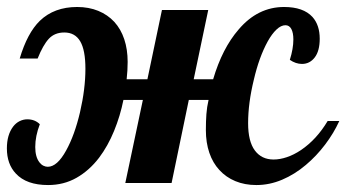

<svg xmlns="http://www.w3.org/2000/svg" viewBox="-57 -529 1001 555"><path d="M-11.2 -27.3Q-37.1 -54.7 -37.1 -100.1Q-37.1 -139.2 -19 -163.1Q-11.2 -173.3 -0.5 -178.7Q10.3 -184.1 22 -184.1Q43.9 -184.1 58.1 -169.9Q44.9 -135.7 44.9 -104Q44.9 -75.2 57.1 -59.6Q62 -53.2 68.4 -50Q74.7 -46.9 81.1 -46.9Q108.4 -46.9 134.3 -94.2Q158.7 -138.2 174.3 -204.6Q189.9 -272 189.9 -330.1Q189.9 -384.3 174.8 -409.7Q159.7 -435.1 128.9 -435.1Q101.1 -435.1 84.2 -417Q67.4 -398.9 51.8 -359.9H0Q22 -433.6 58.1 -468.8Q99.6 -508.8 166 -508.8Q199.7 -508.8 227.1 -497.6Q254.4 -486.3 273.4 -465.8Q292.5 -444.8 302.2 -415.5Q312 -386.2 312 -350.1Q312 -325.7 309.1 -299.8H369.1L411.1 -500H544.9L502.9 -299.8H559.1Q585.4 -389.2 632.8 -443.8Q688 -508.8 764.2 -508.8Q819.8 -508.8 846.2 -480Q867.2 -456.5 867.2 -417Q867.2 -381.8 852.8 -363Q838.4 -344.2 815.9 -344.2Q797.9 -344.2 780.8 -356Q791 -388.2 791 -415Q791 -434.1 785.2 -445.1Q779.3 -456.1 768.1 -456.1Q755.4 -456.1 742.2 -443.6Q729 -431.2 716.8 -409.2Q691.9 -363.8 676.8 -298.8Q660.2 -231 660.2 -172.9Q660.2 -120.1 679.7 -94Q699.2 -67.9 733.9 -67.9Q752 -67.9 772.2 -74.7Q792.5 -81.5 813 -95.2Q858.4 -126 890.1 -179.2H923.8Q907.7 -144 882.8 -111.1Q857.9 -78.1 827.1 -52.2Q794.9 -24.9 758.5 -9.5Q722.2 5.9 684.1 5.9Q650.4 5.9 623.3 -5.4Q596.2 -16.6 577.1 -37.6Q558.1 -58.1 548.1 -87.4Q538.1 -116.7 538.1 -152.8Q538.1 -178.7 539.6 -199Q541 -219.2 545.9 -240.2H488.8L439 0H305.2L356 -240.2H299.8Q290.5 -193.8 272.7 -150.4Q254.9 -106.9 229.5 -73.2Q201.2 -36.1 164.3 -15.1Q127.4 5.9 82 5.9Q19.5 5.9 -11.2 -27.3Z"/></svg>

Font: Pattaya
Style: Regular
Weight: 400
Designer: Pablo Impallari / Thai characters Designed by Thanarat Vachiruckul and Suppakit Chalermlarp
Foundry: Pablo Impallari
Version: Version 1.007;September 16, 2023;FontCreator 15.0.0.2934 64-